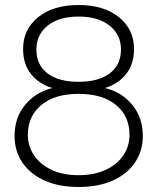

<svg xmlns="http://www.w3.org/2000/svg" viewBox="-20 -734 626 765"><path d="M293 11Q215 11 158 -14.5Q101 -40 69.5 -86Q38 -132 38 -192Q38 -265 79.5 -315.5Q121 -366 187 -383V-384Q136 -399 104 -438.5Q72 -478 72 -539Q72 -617 132 -665.5Q192 -714 293 -714Q394 -714 454 -665.5Q514 -617 514 -539Q514 -478 482 -438.5Q450 -399 400 -384V-383Q467 -366 508 -315Q549 -264 549 -192Q549 -132 517.5 -86Q486 -40 429 -14.5Q372 11 293 11ZM293 -408Q372 -408 417 -441.5Q462 -475 462 -537Q462 -596 416.5 -632Q371 -668 293 -668Q215 -668 170 -632Q125 -596 125 -537Q125 -475 169.5 -441.5Q214 -408 293 -408ZM293 -36Q355 -36 400.5 -57Q446 -78 471 -114.5Q496 -151 496 -197Q496 -271 442.5 -315.5Q389 -360 293 -360Q198 -360 144.5 -315.5Q91 -271 91 -197Q91 -151 116 -114.5Q141 -78 186 -57Q231 -36 293 -36Z"/></svg>

Font: Prodigy Sans Light
Style: Regular
Weight: 300
Designer: Wei Huang
Foundry: Wei Huang
Version: Version 1.003; ttfautohint (v1.8.3)